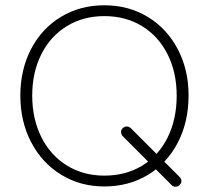

<svg xmlns="http://www.w3.org/2000/svg" viewBox="-20 -698 791 727"><path d="M57 -336Q57 -434 97.5 -512Q138 -590 210.5 -634Q283 -678 375 -678Q467 -678 539.5 -634Q612 -590 653 -512Q694 -434 694 -337Q694 -236 653 -157.5Q612 -79 539.5 -35.5Q467 8 375 8Q284 8 211.5 -36.5Q139 -81 98 -159.5Q57 -238 57 -336ZM649 -336Q649 -424 614.5 -492.5Q580 -561 518 -599Q456 -637 375 -637Q295 -637 233 -599Q171 -561 136.5 -492.5Q102 -424 102 -336Q102 -248 136.5 -179Q171 -110 233 -71.5Q295 -33 375 -33Q456 -33 518 -70.5Q580 -108 614.5 -177Q649 -246 649 -336ZM445 -213Q452 -219 460.5 -219Q469 -219 476 -212L660 -28Q667 -21 667 -12.5Q667 -4 660 2V3Q653 9 644.5 9Q636 9 630 3L445 -182Q439 -188 438.5 -197.5Q438 -207 445 -213Z"/></svg>

Font: SN Pro Thin
Style: Regular
Weight: 200
Designer: Tobias Whetton
Foundry: Supernotes
Version: Version 1.003;Glyphs 3.3 (3324)